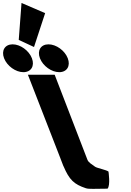

<svg xmlns="http://www.w3.org/2000/svg" viewBox="-293 -1247 866 1269"><path d="M-169.1 -983.3 -68.2 -936.3 5.4 -1160.2 -150.8 -1227.4ZM-209.5 -954C-260.5 -954 -285.7 -913 -266.1 -862C-246.4 -811 -189.6 -770 -138.6 -770C-87.6 -770 -62.4 -811 -82.1 -862C-101.7 -913 -158.5 -954 -209.5 -954ZM27.5 -954C-23.5 -954 -48.7 -913 -29.1 -862C-9.4 -811 47.4 -770 98.4 -770C149.4 -770 174.6 -811 154.9 -862C135.3 -913 78.5 -954 27.5 -954ZM-108.6 -753H68.4L284.9 -191C292 -173 312.3 -161.8 335.5 -145C348.3 -135.7 411.6 -124 424 -113C424 -113 438.1 -21.3 417.6 0C333.5 0 296.2 4.3 274.3 -3C196.8 -28.9 165.3 -57.6 127 -148L126.5 -148L119.3 -166.5C115.3 -176.7 111.2 -187.5 106.8 -199L106.5 -200Z"/></svg>

Font: Hussar
Style: BdOpOblFour
Weight: 700
Foundry: Cannot Into Space Fonts
Version: Version 2.00